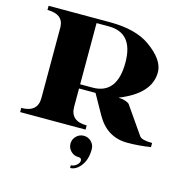

<svg xmlns="http://www.w3.org/2000/svg" viewBox="-119 -722 1033 1063"><g transform="rotate(15 397.0 -190.5)"><path d="M465.6 96.4Q465.6 155.4 437.8 191.6Q410.4 227.5 376.4 227.5V211.9Q393.3 211.9 408.5 199.5Q423.7 187 423.7 172.6Q423.7 157.3 404.7 157.3Q379.6 157.3 361.7 139.4Q343.7 121.5 343.7 96.4Q343.7 71.3 361.7 53.4Q379.6 35.5 404.7 35.5Q429.8 35.5 447.7 53.4Q465.6 71.3 465.6 96.4ZM29.3 -609.1H380.9Q527.8 -609.1 610.1 -551.3Q709 -481.7 709 -409.7Q709 -286.9 534.9 -218Q579.3 -215.8 597.7 -199L706.5 -42.2Q719.5 -23.7 779.3 -23.7V0Q711.2 10.7 646 10.7Q529.1 10.7 468 -98.1L405 -210.4H310.5V-105.7Q310.5 -23.7 404.3 -23.7V0.2H29.3V-23.7Q123 -23.7 123 -105.7V-513.7Q119.6 -585.2 29.3 -585.2ZM310.5 -585.2V-234.4H380.9Q521.5 -234.4 521.5 -414.6Q521.5 -585.2 380.9 -585.2Z"/></g></svg>

Font: itsadzoke
Style: Regular
Weight: 700
Width: 7
Version: Version 0.45